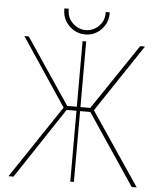

<svg xmlns="http://www.w3.org/2000/svg" viewBox="-58 -904 793 953"><g transform="rotate(5 339.0 -427.0)"><path d="M450 -854H430V-847Q430 -810 403 -783Q376 -756 338 -756Q301 -756 273.5 -783Q246 -810 246 -847V-854H224V-847Q224 -816 239.5 -790.5Q255 -765 281 -749.5Q307 -734 338 -734Q369 -734 394.5 -749.5Q420 -765 435 -790.5Q450 -816 450 -847ZM634 0H659L414 -363L639 -700H615L395 -373H346V-700H328V-373H280L60 -700H38L263 -363L20 0H45L279 -353H328V0H346V-353H397Z"/></g></svg>

Font: Advent Pro Thin
Style: Regular
Weight: 250
Version: Version 3.000